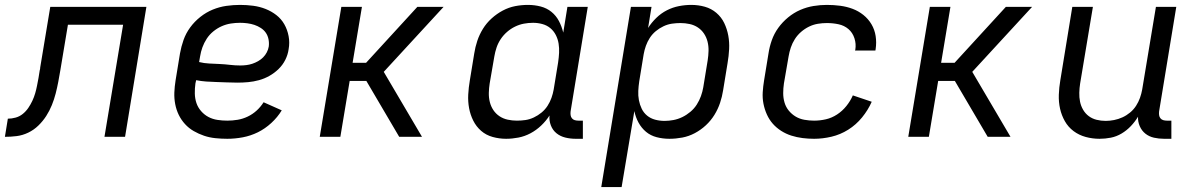

<svg xmlns="http://www.w3.org/2000/svg" viewBox="-54 -558 4874 783"><path d="M-34 0 -22 -74Q-6 -74 10 -78.5Q26 -83 39 -93.5Q52 -104 61.5 -118Q71 -132 78 -147Q85 -162 89.5 -177.5Q94 -193 97 -208.5Q100 -224 103 -240Q106 -256 108 -271Q109 -274 109.5 -277Q110 -280 110 -283L151 -530H543L456 0H372L448 -457H223L192 -271Q188 -247 183.5 -223.5Q179 -200 173 -176.5Q167 -153 157.5 -129.5Q148 -106 134.5 -85Q121 -64 102.5 -46Q84 -28 61 -17Q38 -6 14 -3Q-10 0 -34 0Z M873 8Q849 8 824.5 5.5Q800 3 778 -4.5Q756 -12 736 -23.5Q716 -35 700.5 -52Q685 -69 675 -89.5Q665 -110 660.5 -133.5Q656 -157 657 -181Q658 -205 662 -230L680 -340Q685 -368 694.5 -395Q704 -422 721.5 -446Q739 -470 763 -489Q787 -508 814 -519Q841 -530 869 -534Q897 -538 925 -538Q952 -538 978.5 -534.5Q1005 -531 1029 -521.5Q1053 -512 1073 -496.5Q1093 -481 1105.5 -459Q1118 -437 1123 -410.5Q1128 -384 1123 -357Q1120 -335 1109.5 -314Q1099 -293 1082 -276.5Q1065 -260 1044.5 -248.5Q1024 -237 1002 -231Q980 -225 958 -223Q936 -221 914 -221Q893 -221 871.5 -222Q850 -223 829 -223.5Q808 -224 787 -225.5Q766 -227 746 -231L743 -218Q740 -197 740.5 -176.5Q741 -156 747 -138Q753 -120 766 -105Q779 -90 796 -81Q813 -72 833 -69Q853 -66 873 -66Q894 -66 915 -69.5Q936 -73 956 -82.5Q976 -92 992.5 -107Q1009 -122 1021 -141L1095 -108Q1078 -80 1052.5 -56.5Q1027 -33 997.5 -18.5Q968 -4 936 2Q904 8 873 8ZM926 -291Q938 -291 950.5 -292.5Q963 -294 975 -298Q987 -302 998.5 -308.5Q1010 -315 1019 -324Q1028 -333 1034 -344.5Q1040 -356 1042 -368Q1044 -383 1041 -398Q1038 -413 1030 -424.5Q1022 -436 1009.5 -444Q997 -452 983.5 -456.5Q970 -461 955 -463Q940 -465 925 -465Q906 -465 887 -462Q868 -459 850 -451Q832 -443 816 -430Q800 -417 789 -400Q778 -383 771.5 -365Q765 -347 762 -328L758 -305Q778 -300 799 -299Q820 -298 841.5 -297Q863 -296 884 -293.5Q905 -291 926 -291Z M1250 0 1338 -530H1422L1384 -302H1439L1648 -530H1755L1511 -265L1667 0H1574L1440 -228H1372L1334 0Z M2010 8Q2010 8 2010 8Q2010 8 2010 8Q1982 8 1955 0.5Q1928 -7 1908 -24.5Q1888 -42 1876 -66Q1864 -90 1859 -117Q1854 -144 1855.5 -172.5Q1857 -201 1862 -230L1880 -340Q1884 -366 1892.5 -391.5Q1901 -417 1915.5 -440.5Q1930 -464 1951 -483Q1972 -502 1996.5 -515Q2021 -528 2047 -533Q2073 -538 2099 -538Q2126 -538 2151 -531.5Q2176 -525 2195 -509.5Q2214 -494 2225.5 -472Q2237 -450 2243 -425L2260 -530H2343L2273 -104Q2272 -96 2273 -88.5Q2274 -81 2278.5 -75.5Q2283 -70 2290 -68Q2297 -66 2305 -66H2323V8H2293Q2272 8 2251.5 3Q2231 -2 2215.5 -14.5Q2200 -27 2192.5 -46.5Q2185 -66 2187 -87Q2173 -65 2153 -46Q2133 -27 2109.5 -14.5Q2086 -2 2060.5 3Q2035 8 2010 8ZM2054 -66Q2072 -66 2089 -68.5Q2106 -71 2123 -79Q2140 -87 2154.5 -99Q2169 -111 2179 -126.5Q2189 -142 2195 -159Q2201 -176 2204 -193L2222 -303Q2225 -323 2226 -342.5Q2227 -362 2224 -380.5Q2221 -399 2212.5 -415.5Q2204 -432 2190 -443.5Q2176 -455 2157.5 -460Q2139 -465 2120 -465Q2101 -465 2082.5 -461.5Q2064 -458 2046.5 -449.5Q2029 -441 2014 -428Q1999 -415 1988 -398.5Q1977 -382 1971 -364Q1965 -346 1962 -328L1943 -218Q1940 -199 1939.5 -179.5Q1939 -160 1943.5 -142Q1948 -124 1958 -109Q1968 -94 1983 -84Q1998 -74 2016.5 -70Q2035 -66 2054 -66Z M2398 205 2519 -530H2603L2589 -444Q2603 -466 2622.5 -485Q2642 -504 2665.5 -516Q2689 -528 2714.5 -533Q2740 -538 2765 -538Q2765 -538 2765 -538Q2765 -538 2765 -538Q2794 -538 2820.5 -530.5Q2847 -523 2867.5 -505.5Q2888 -488 2899.5 -464Q2911 -440 2916 -413Q2921 -386 2919.5 -357.5Q2918 -329 2913 -300L2895 -190Q2891 -164 2882.5 -138.5Q2874 -113 2859.5 -89.5Q2845 -66 2824.5 -47Q2804 -28 2779.5 -15Q2755 -2 2728.5 3Q2702 8 2676 8Q2649 8 2624 1.5Q2599 -5 2580.5 -20.5Q2562 -36 2550 -58Q2538 -80 2533 -105L2481 205ZM2656 -65Q2674 -65 2692.5 -68.5Q2711 -72 2728.5 -80.5Q2746 -89 2761.5 -102Q2777 -115 2787.5 -131.5Q2798 -148 2804.5 -166Q2811 -184 2814 -202L2832 -312Q2835 -331 2835.5 -350.5Q2836 -370 2831.5 -388Q2827 -406 2817 -421Q2807 -436 2792 -446Q2777 -456 2758.5 -460Q2740 -464 2721 -464Q2704 -464 2686.5 -461.5Q2669 -459 2652 -451Q2635 -443 2620.5 -431Q2606 -419 2596 -403.5Q2586 -388 2580 -371Q2574 -354 2571 -337L2553 -227Q2550 -207 2549 -187.5Q2548 -168 2551.5 -149.5Q2555 -131 2563 -114.5Q2571 -98 2585 -86.5Q2599 -75 2617.5 -70Q2636 -65 2656 -65Z M3266 8Q3242 8 3218.5 5Q3195 2 3173 -5Q3151 -12 3131.5 -24.5Q3112 -37 3097.5 -53.5Q3083 -70 3073.5 -91Q3064 -112 3059.5 -135Q3055 -158 3056.5 -182Q3058 -206 3062 -230L3080 -340Q3084 -367 3093.5 -394Q3103 -421 3120 -444.5Q3137 -468 3160 -487Q3183 -506 3209.5 -517.5Q3236 -529 3263.5 -533.5Q3291 -538 3318 -538Q3346 -538 3372.5 -534.5Q3399 -531 3423 -522Q3447 -513 3467 -497Q3487 -481 3500 -459Q3513 -437 3517 -411Q3521 -385 3517 -358Q3517 -356 3516.5 -355Q3516 -354 3516 -352H3433Q3433 -353 3433.5 -354Q3434 -355 3434 -355Q3438 -379 3430.5 -402Q3423 -425 3406 -439.5Q3389 -454 3366 -459Q3343 -464 3318 -464Q3300 -464 3281.5 -461Q3263 -458 3245.5 -449.5Q3228 -441 3213 -428Q3198 -415 3187.5 -398.5Q3177 -382 3171 -364Q3165 -346 3162 -328L3143 -218Q3140 -198 3140 -178Q3140 -158 3145.5 -139.5Q3151 -121 3163 -106.5Q3175 -92 3191 -82.5Q3207 -73 3226.5 -69.5Q3246 -66 3266 -66Q3290 -66 3314 -71.5Q3338 -77 3359.5 -91Q3381 -105 3397.5 -125.5Q3414 -146 3424 -169L3501 -143Q3486 -109 3461.5 -79Q3437 -49 3405 -29Q3373 -9 3337 -0.5Q3301 8 3266 8Z M3650 0 3738 -530H3822L3784 -302H3839L4048 -530H4155L3911 -265L4067 0H3974L3840 -228H3772L3734 0Z M4430 8Q4401 8 4373.5 0.5Q4346 -7 4324 -23.5Q4302 -40 4288.5 -64Q4275 -88 4269 -115Q4263 -142 4264 -171.5Q4265 -201 4270 -230L4319 -530H4403L4351 -218Q4348 -199 4347.5 -180Q4347 -161 4350.5 -143.5Q4354 -126 4363 -110.5Q4372 -95 4386 -84.5Q4400 -74 4418 -69.5Q4436 -65 4455 -65Q4472 -65 4489.5 -68.5Q4507 -72 4523.5 -79.5Q4540 -87 4554.5 -99Q4569 -111 4579 -126.5Q4589 -142 4595 -159Q4601 -176 4604 -193L4660 -530H4743L4673 -104Q4672 -96 4673 -88.5Q4674 -81 4678.5 -75.5Q4683 -70 4690 -68Q4697 -66 4705 -66H4723V8H4693Q4672 8 4652 3.5Q4632 -1 4617 -13Q4602 -25 4594 -43.5Q4586 -62 4587 -82Q4575 -62 4558 -44Q4541 -26 4520 -13.5Q4499 -1 4476 3.5Q4453 8 4430 8Z"/></svg>

Font: Iosevka Curly Extended
Style: Italic
Weight: 400
Width: 7
Italic angle: -9°
Monospace: yes
Designer: Belleve Invis
Foundry: Belleve Invis
Version: Version 11.1.0; ttfautohint (v1.8.3)